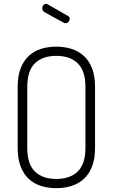

<svg xmlns="http://www.w3.org/2000/svg" viewBox="-20 -974 587 1000"><path d="M273 6Q230 6 193.5 -5.5Q157 -17 130 -42Q103 -67 87.5 -107Q72 -147 72 -204V-521Q72 -578 87.5 -618Q103 -658 130 -683Q157 -708 193.5 -719.5Q230 -731 273 -731Q315 -731 352 -719.5Q389 -708 416.5 -683Q444 -658 459.5 -618Q475 -578 475 -521V-204Q475 -147 459.5 -107Q444 -67 416.5 -42Q389 -17 352 -5.5Q315 6 273 6ZM425 -521Q425 -605 385 -644Q345 -683 273 -683Q201 -683 161.5 -644Q122 -605 122 -521V-204Q122 -120 161.5 -81Q201 -42 273 -42Q345 -42 385 -81Q425 -120 425 -204ZM211 -911Q200 -918 200 -931Q200 -939 205.5 -946.5Q211 -954 220 -954Q223 -954 227 -952L334 -891Q343 -887 343 -876Q343 -867 336.5 -860Q330 -853 321 -853Q317 -853 311 -856Z"/></svg>

Font: AkaAcidDosis
Style: Light
Weight: 300
Designer: Edgar Tolentino, Pablo Impallari, Igino Marini, Aka-Acid
Foundry: Edgar Tolentino, Pablo Impallari, Igino Marini, Aka-Acid
Version: Version 1.007